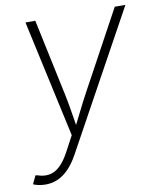

<svg xmlns="http://www.w3.org/2000/svg" viewBox="-96 -608 730 883"><g transform="rotate(-10 269.0 -167.0)"><path d="M-11.7 196.3 6.8 157.7 17.1 159.7Q45.9 169.4 71.3 164.8Q96.7 160.2 119.4 139.2Q142.1 118.2 162.6 80.6L203.1 4.9L83.5 -542.5H129.4L205.6 -183.1Q214.4 -141.1 220.9 -99.1Q227.5 -57.1 234.4 -15.6H219.7Q240.7 -57.1 261.5 -99.1Q282.2 -141.1 305.2 -183.1L500.5 -542.5H550.3L199.2 96.7Q178.7 133.8 155 158.4Q131.3 183.1 104.2 195.3Q77.1 207.5 46.4 207.5Q30.3 207.5 15.4 204.6Q0.5 201.7 -11.7 196.3Z"/></g></svg>

Font: Inter 16pt ExtraLight
Style: Italic
Weight: 250
Italic angle: -9.3988°
Version: Version 4.001;git-66647c0bb